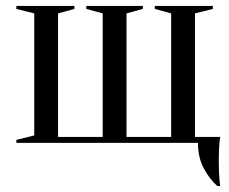

<svg xmlns="http://www.w3.org/2000/svg" viewBox="-20 -480 770 645"><path d="M35 0V-10L95 -25V-435L35 -450V-460H230V-450L175 -435V-20H325V-435L270 -450V-460H460V-450L405 -435V-20H555V-435L500 -450V-460H695V-450L635 -435V-20H720Q718 -10 717 2Q716 13 715.5 29Q715 45 715 65Q715 80 715.5 94.5Q716 109 717 120Q718 133 720 145H710Q684 122 664.5 85.5Q645 49 645 0Z"/></svg>

Font: Oranienbaum
Style: Regular
Weight: 400
Designer: Oleg Pospelov and Jovanny Lemonad
Foundry: Oleg Pospelov and jovanny Lemonad
Version: Version 1.001; ttfautohint (v0.91) -l 8 -r 50 -G 200 -x 0 -w